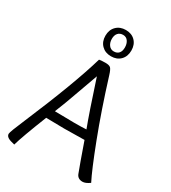

<svg xmlns="http://www.w3.org/2000/svg" viewBox="-217 -999 1003 1128"><g transform="rotate(30 284.5 -434.5)"><path d="M385 -801Q385 -761 361 -736.5Q337 -712 297.5 -712Q258 -712 233.5 -736.5Q209 -761 209 -801Q209 -841 233.5 -865.5Q258 -890 297.5 -890Q337 -890 361 -865.5Q385 -841 385 -801ZM297.5 -745Q319 -745 331 -758.5Q343 -772 343 -797.5Q343 -823 331 -840Q319 -857 297.5 -857Q276 -857 263.5 -843Q251 -829 251 -804Q251 -779 263.5 -762Q276 -745 297.5 -745ZM388 -268Q354 -357 285 -569Q276 -546 239 -441Q202 -336 174 -268Q252 -266 305 -266Q358 -266 388 -268ZM409 -209Q297 -207 273 -207Q249 -207 149 -209Q82 -40 65 21Q32 14 18.5 5Q5 -4 5 -17.5Q5 -31 48 -131Q192 -470 247 -660Q266 -663 290 -663Q314 -663 324 -654.5Q334 -646 345 -610Q408 -407 471.5 -241.5Q535 -76 569 -10Q541 10 521 10Q489 10 478 -17Q459 -66 409 -209Z"/></g></svg>

Font: Overlock Mod
Style: Regular
Weight: 400
Designer: Dario Muhafara
Foundry: Dario Manuel Muhafara
Version: Version 1.001